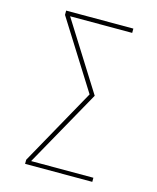

<svg xmlns="http://www.w3.org/2000/svg" viewBox="-110 -807 721 884"><g transform="rotate(15 250.0 -365.0)"><path d="M415 -710H119.1L323.2 -385.7L118.2 -19.5H415V0H94.7V-19.5L298.8 -385.7L94.7 -710V-730.5H415Z"/></g></svg>

Font: Mgen+ 1m thin
Style: Regular
Weight: 100
Designer: [Source Han Sans]
Ryoko NISHIZUKA  (kana & ideographs); Paul D. Hunt (Latin, Greek & Cyrillic); Wenlong ZHANG  (bopomofo
Version: Version 1.059.20150602